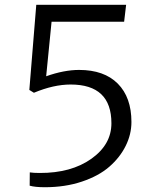

<svg xmlns="http://www.w3.org/2000/svg" viewBox="-20 -763 634 796"><path d="M166 13.2Q125 13.2 103 6.8L103.5 -48.3Q119.1 -45.9 144.5 -45.9Q274.9 -45.4 358.4 -104.5Q441.9 -163.6 441.9 -252Q441.9 -412.6 272.9 -412.6Q202.1 -412.6 120.6 -378.4L101.6 -390.1L130.4 -743.2H502.9L494.6 -672.9H193.8L171.4 -446.8Q245.6 -473.1 308.1 -473.1Q411.6 -473.1 468.3 -416.3Q524.9 -359.4 524.9 -257.3Q524.9 -206.1 501 -158Q477.1 -109.9 432.9 -71.5Q388.7 -33.2 319.3 -10Q250 13.2 166 13.2Z"/></svg>

Font: HaufeMerriweatherSansLt
Style: Regular
Weight: 300
Designer: Eben Sorkin
Foundry: Eben Sorkin
Version: Version 1.56